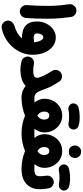

<svg xmlns="http://www.w3.org/2000/svg" viewBox="691 -1446 1075 2498"><g transform="rotate(90 1229.0 -196.5)"><path d="M34.7 -558.1Q30.3 -592.3 51.3 -620.1Q72.3 -647.9 106.4 -652.3Q140.6 -656.7 168.5 -635.7Q196.3 -614.7 200.7 -580.6Q209.5 -514.6 214.4 -464.8Q219.2 -415 221.2 -369.1Q223.1 -323.2 223.1 -268.6Q223.1 -196.3 220.5 -125Q217.8 -53.7 212.9 6.3Q210 40.5 183.3 63.2Q156.7 85.9 122.1 83Q87.9 80.1 65.4 53.5Q43 26.9 45.9 -7.3Q50.8 -67.9 53.5 -137.9Q56.2 -208 56.2 -277.3Q56.2 -325.2 54.4 -364.3Q52.7 -403.3 48.1 -448.2Q43.5 -493.2 34.7 -558.1Z M467.3 -384.3Q533.2 -384.3 583.7 -344.7Q634.3 -305.2 663.1 -237.3Q691.9 -169.4 691.9 -84.5Q691.9 -6.8 663.6 61Q635.3 128.9 586.7 182.4Q538.1 235.8 476.1 271Q414.1 306.2 346.7 318.8Q313.5 325.2 284.4 305.2Q255.4 285.2 249 251.5Q242.7 217.8 262.9 190.4Q283.2 163.1 315.9 153.8Q371.1 138.2 412.1 113Q453.1 87.9 480 56.6Q477.1 56.6 474.1 56.6Q369.6 56.6 314.2 8.5Q258.8 -39.6 258.8 -136.7Q258.8 -207 287.4 -263.2Q315.9 -319.3 363.3 -351.8Q410.6 -384.3 467.3 -384.3ZM414.6 -143.6Q414.6 -116.7 429 -106.7Q443.4 -96.7 472.7 -96.7Q488.8 -96.7 503.2 -98.9Q517.6 -101.1 529.8 -103.5Q526.9 -133.3 518.3 -160.4Q509.8 -187.5 495.8 -204.8Q481.9 -222.2 463.4 -222.2Q443.8 -222.2 429.2 -199.7Q414.6 -177.2 414.6 -143.6Z M718.3 -41.5Q727.5 -74.7 756.8 -90.3Q786.1 -106 821.3 -98.6Q841.3 -95.2 858.4 -93Q875.5 -90.8 896 -90.8Q939.9 -90.8 960.2 -98.1Q980.5 -105.5 986.1 -117.7Q991.7 -129.9 991.7 -145Q991.7 -151.9 990.2 -158.2Q986.8 -167.5 983.4 -177.7Q972.7 -210.9 951.9 -250.7Q931.2 -290.5 901.4 -337.9Q883.3 -367.2 891.6 -401.1Q899.9 -435.1 929.2 -453.1Q958.5 -471.2 992.4 -462.9Q1026.4 -454.6 1044.4 -425.3Q1074.2 -377.9 1098.4 -333.3Q1122.6 -288.6 1141.6 -232.4Q1158.7 -184.6 1173.3 -156.7Q1188 -128.9 1206.5 -117.2Q1225.1 -105.5 1252.4 -105.5H1252.9Q1287.6 -105.5 1311.8 -81.1Q1335.9 -56.6 1335.9 -22Q1335.9 12.2 1311.8 36.9Q1287.6 61.5 1252.9 61.5H1252.4Q1202.1 61.5 1163.8 46.6Q1125.5 31.7 1096.7 8.3Q1056.2 45.4 1001 60.8Q945.8 76.2 896 76.2Q861.3 76.2 836.9 73.2Q812.5 70.3 775.9 61.5Q743.2 53.2 726.1 22.2Q709 -8.8 718.3 -41.5Z M1169.4 -22Q1169.4 -56.6 1194.1 -81.1Q1218.8 -105.5 1252.9 -105.5Q1285.2 -105.5 1313 -106.9Q1289.6 -136.2 1276.9 -168.5Q1264.2 -200.7 1264.2 -234.4Q1264.2 -299.3 1292.7 -352.3Q1321.3 -405.3 1370.8 -436.5Q1420.4 -467.8 1482.9 -467.8Q1545.4 -467.8 1595.2 -436.5Q1645 -405.3 1673.8 -352.3Q1702.6 -299.3 1702.6 -234.4Q1702.6 -200.7 1689.9 -168.5Q1677.2 -136.2 1654.3 -106.9Q1681.6 -105.5 1713.4 -105.5H1713.9Q1748.5 -105.5 1772.7 -81.1Q1796.9 -56.6 1796.9 -22Q1796.9 12.2 1772.7 36.9Q1748.5 61.5 1713.9 61.5H1713.4Q1651.9 61.5 1593.5 49.3Q1535.2 37.1 1483.9 15.6Q1432.1 37.1 1373.5 49.3Q1314.9 61.5 1252.9 61.5Q1218.8 61.5 1194.1 36.9Q1169.4 12.2 1169.4 -22ZM1431.2 -234.4Q1431.2 -176.3 1483.4 -145Q1535.6 -176.3 1535.6 -234.4Q1535.6 -263.2 1522 -281.5Q1508.3 -299.8 1482.9 -299.8Q1457.5 -299.8 1444.3 -281.5Q1431.2 -263.2 1431.2 -234.4ZM1327.1 -596.2Q1319.8 -622.1 1333 -645.8Q1346.2 -669.4 1373 -678.2Q1400.9 -686.5 1437 -690.9Q1473.1 -695.3 1508.8 -695.3Q1546.9 -695.3 1577.4 -689.9Q1607.9 -684.6 1628.9 -675.8Q1655.8 -660.6 1662.8 -631.3Q1669.9 -602.1 1652.8 -577.6Q1639.2 -558.1 1619.9 -552Q1600.6 -545.9 1579.6 -550.3Q1565.4 -553.2 1545.7 -555.4Q1525.9 -557.6 1508.8 -557.6Q1476.1 -557.6 1450.7 -555.7Q1425.3 -553.7 1409.7 -549.8Q1383.8 -543 1359.4 -556.6Q1335 -570.3 1327.1 -596.2Z M1630.4 -22Q1630.4 -56.6 1655 -81.1Q1679.7 -105.5 1713.9 -105.5Q1746.1 -105.5 1773.9 -106.9Q1750.5 -136.2 1737.8 -168.5Q1725.1 -200.7 1725.1 -234.4Q1725.1 -299.3 1753.7 -352.3Q1782.2 -405.3 1831.8 -436.5Q1881.3 -467.8 1943.8 -467.8Q2006.3 -467.8 2056.2 -436.5Q2106 -405.3 2134.8 -352.3Q2163.6 -299.3 2163.6 -234.4Q2163.6 -200.7 2150.9 -168.5Q2138.2 -136.2 2115.2 -106.9Q2142.6 -105.5 2174.3 -105.5H2174.8Q2209.5 -105.5 2233.6 -81.1Q2257.8 -56.6 2257.8 -22Q2257.8 12.2 2233.6 36.9Q2209.5 61.5 2174.8 61.5H2174.3Q2112.8 61.5 2054.4 49.3Q1996.1 37.1 1944.8 15.6Q1893.1 37.1 1834.5 49.3Q1775.9 61.5 1713.9 61.5Q1679.7 61.5 1655 36.9Q1630.4 12.2 1630.4 -22ZM1892.1 -234.4Q1892.1 -176.3 1944.3 -145Q1996.6 -176.3 1996.6 -234.4Q1996.6 -263.2 1982.9 -281.5Q1969.2 -299.8 1943.8 -299.8Q1918.5 -299.8 1905.3 -281.5Q1892.1 -263.2 1892.1 -234.4ZM1872.6 -635.3Q1872.6 -666 1895.3 -690.2Q1918 -714.4 1952.1 -714.4Q1977.5 -714.4 1995.1 -703.6Q2012.7 -692.9 2022.5 -677.2Q2035.2 -657.2 2035.2 -635.3Q2035.2 -619.6 2028.3 -600.6Q2021.5 -581.5 2003.7 -567.9Q1985.8 -554.2 1953.6 -554.2Q1920.4 -554.2 1903.1 -568.1Q1885.7 -582 1878.9 -600.1Q1872.6 -617.2 1872.6 -635.3Z M2091.3 -22Q2091.3 -56.6 2116 -81.1Q2140.6 -105.5 2174.8 -105.5Q2230 -105.5 2251 -120.1Q2272 -134.8 2272 -177.2Q2272 -193.8 2270.3 -215.3Q2268.6 -236.8 2265.1 -263.7Q2261.2 -297.9 2282.2 -325.4Q2303.2 -353 2337.4 -357.4Q2371.6 -361.8 2398.7 -340.8Q2425.8 -319.8 2431.2 -285.6Q2441.4 -220.2 2441.4 -176.3Q2441.4 -65.9 2372.8 -2.2Q2304.2 61.5 2174.8 61.5Q2140.6 61.5 2116 36.9Q2091.3 12.2 2091.3 -22ZM2120.6 -471.2Q2113.3 -497.1 2126.5 -520.8Q2139.6 -544.4 2166.5 -553.2Q2194.3 -561.5 2230.5 -565.9Q2266.6 -570.3 2302.2 -570.3Q2340.3 -570.3 2370.8 -564.9Q2401.4 -559.6 2422.4 -550.8Q2449.2 -535.6 2456.3 -506.3Q2463.4 -477.1 2446.3 -452.6Q2432.6 -433.1 2413.3 -427Q2394 -420.9 2373 -425.3Q2358.9 -428.2 2339.1 -430.4Q2319.3 -432.6 2302.2 -432.6Q2269.5 -432.6 2244.1 -430.7Q2218.8 -428.7 2203.1 -424.8Q2177.2 -418 2152.8 -431.6Q2128.4 -445.3 2120.6 -471.2Z"/></g></svg>

Font: Mikhak-DS2-FD Black
Style: Regular
Weight: 900
Designer: Amin Abedi
Version: Version 3.2